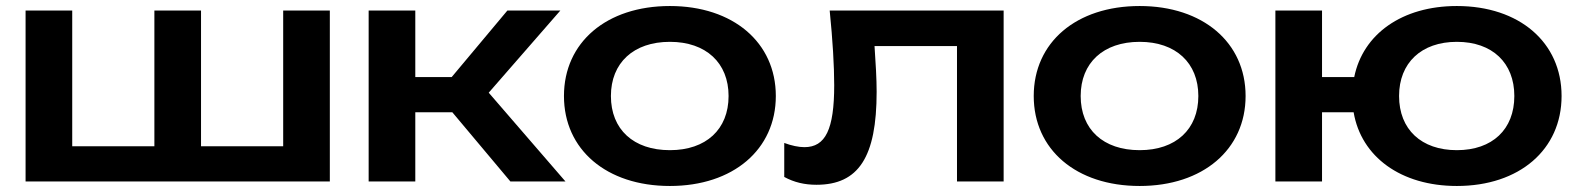

<svg xmlns="http://www.w3.org/2000/svg" viewBox="-20 -603 5243 638"><path d="M1076 0V-568H921V-117H648V-568H493V-117H220V-568H65V0Z M1360 0V-230H1483L1676 0H1859L1604 -295L1842 -568H1666L1481 -347H1360V-568H1205V0Z M2206 15C2416 15 2558 -106 2558 -284C2558 -462 2416 -583 2206 -583C1995 -583 1854 -462 1854 -284C1854 -106 1995 15 2206 15ZM2206 -104C2085 -104 2010 -173 2010 -284C2010 -394 2085 -464 2206 -464C2326 -464 2401 -394 2401 -284C2401 -173 2326 -104 2206 -104Z M2737 -568C2747 -469 2752 -384 2752 -320C2752 -173 2723 -114 2653 -114C2634 -114 2610 -119 2586 -128V-15C2619 3 2654 11 2693 11C2833 11 2893 -81 2893 -298C2893 -340 2890 -392 2886 -450H3160V0H3315V-568Z M3767 15C3977 15 4119 -106 4119 -284C4119 -462 3977 -583 3767 -583C3556 -583 3415 -462 3415 -284C3415 -106 3556 15 3767 15ZM3767 -104C3646 -104 3571 -173 3571 -284C3571 -394 3646 -464 3767 -464C3887 -464 3962 -394 3962 -284C3962 -173 3887 -104 3767 -104Z M4373 0V-230H4478C4503 -82 4635 15 4821 15C5029 15 5169 -106 5169 -284C5169 -462 5029 -583 4821 -583C4639 -583 4509 -490 4480 -347H4373V-568H4218V0ZM4821 -104C4703 -104 4629 -173 4629 -284C4629 -394 4703 -464 4821 -464C4939 -464 5012 -394 5012 -284C5012 -173 4939 -104 4821 -104Z"/></svg>

Font: Bounded Med
Style: Regular
Weight: 500
Designer: Vlad Churkin
Version: Version 3.0